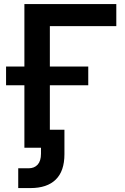

<svg xmlns="http://www.w3.org/2000/svg" viewBox="-20 -748 632 972"><path d="M568.8 -727.5V-615.7H232.4V0H103.5V-727.5ZM10.7 -316.4V-411.1H426.8V-316.4ZM134.3 204.1H72.3V104H124.5Q153.8 104 170.7 85.4Q187.5 66.9 187.5 29.8V0H143.1V-91.3H306.2V32.7Q306.2 118.2 262.2 161.1Q218.3 204.1 134.3 204.1Z"/></svg>

Font: Inter Display SemiBold
Style: Regular
Weight: 600
Designer: Rasmus Andersson
Foundry: rsms
Version: Version 4.001;git-9221beed3